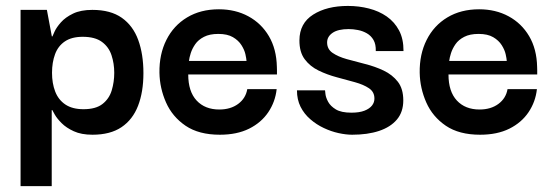

<svg xmlns="http://www.w3.org/2000/svg" viewBox="-20 -444 1871 647"><path d="M291.7 10Q254 10 228.7 -1.7Q203.3 -13.3 187.7 -29Q172 -44.7 164.7 -57.7Q157.3 -70.7 156.3 -73H154.3V183.3H49.3V-410.7H138L154.7 -321.3H156.7Q157.7 -324 164 -337.8Q170.3 -351.7 185.3 -368.7Q200.3 -385.7 226.2 -398.2Q252 -410.7 291.3 -410.7Q352.7 -410.7 390.5 -384Q428.3 -357.3 445.8 -309.3Q463.3 -261.3 463.3 -197.7Q463.3 -134.3 445.3 -87.7Q427.3 -41 389.5 -15.5Q351.7 10 291.7 10ZM261.3 -76Q303 -76 325.5 -93.7Q348 -111.3 356.5 -139.5Q365 -167.7 365 -198.7Q365 -230 355.8 -257.8Q346.7 -285.7 323.5 -302.8Q300.3 -320 258.7 -320Q221.7 -320 198.7 -304.5Q175.7 -289 165.5 -261.3Q155.3 -233.7 155.3 -198.7Q155.3 -163.3 166 -135.5Q176.7 -107.7 200.3 -91.8Q224 -76 261.3 -76Z M721 10Q650 10 605.3 -20.3Q560.7 -50.7 539.5 -98.7Q518.3 -146.7 517.3 -198.7Q516.3 -261 540.7 -309.5Q565 -358 610.5 -385.3Q656 -412.7 717.7 -412.7Q773.3 -412.7 817 -389Q860.7 -365.3 886.2 -322Q911.7 -278.7 913 -218.7Q913.3 -216.7 913.3 -207.5Q913.3 -198.3 913.3 -193H614.3Q614.3 -135.7 642.5 -105.3Q670.7 -75 719 -75Q757 -75 782.5 -93.8Q808 -112.7 813.3 -143.7H912.3Q907.7 -101 884 -65.8Q860.3 -30.7 819.3 -10.3Q778.3 10 721 10ZM616.7 -238.7H810.7Q810.3 -246.3 807 -261.2Q803.7 -276 793.7 -291.8Q783.7 -307.7 765 -318.7Q746.3 -329.7 715.7 -329.7Q686.3 -329.7 667.3 -319.8Q648.3 -310 638 -295.2Q627.7 -280.3 622.8 -265Q618 -249.7 616.7 -238.7Z M1166.7 10Q1146 10 1120.8 4.5Q1095.7 -1 1071 -12.7Q1046.3 -24.3 1025.7 -42.2Q1005 -60 992.8 -84.2Q980.7 -108.3 980.7 -139.7H1075.3Q1075.3 -138.7 1076.7 -127Q1078 -115.3 1085.8 -100.8Q1093.7 -86.3 1111.8 -75.3Q1130 -64.3 1164.3 -64.3Q1191 -64.3 1208.2 -71Q1225.3 -77.7 1233.7 -88.5Q1242 -99.3 1241.7 -112.3Q1241.7 -134.3 1223.3 -146.7Q1205 -159 1176 -167Q1147 -175 1114.7 -183.7Q1082.3 -192.3 1053.5 -206.3Q1024.7 -220.3 1006.7 -244.5Q988.7 -268.7 989 -308.3Q989.3 -365.7 1035.3 -394.8Q1081.3 -424 1152.3 -424Q1189.7 -424 1223.3 -415.3Q1257 -406.7 1283.2 -388.5Q1309.3 -370.3 1324.7 -341.5Q1340 -312.7 1339.7 -272H1246.3Q1247 -294.7 1238.7 -309.2Q1230.3 -323.7 1216.3 -331.7Q1202.3 -339.7 1186.3 -342.8Q1170.3 -346 1155 -346Q1119 -346 1100.7 -333.3Q1082.3 -320.7 1082.3 -301Q1082.3 -278.3 1100.8 -265.7Q1119.3 -253 1148.5 -244.8Q1177.7 -236.7 1210.7 -228.3Q1243.7 -220 1272.8 -206.2Q1302 -192.3 1320.5 -168.7Q1339 -145 1339 -105.7Q1339 -66.7 1317.5 -41.2Q1296 -15.7 1257.3 -2.8Q1218.7 10 1166.7 10Z M1598 10Q1527 10 1482.3 -20.3Q1437.7 -50.7 1416.5 -98.7Q1395.3 -146.7 1394.3 -198.7Q1393.3 -261 1417.7 -309.5Q1442 -358 1487.5 -385.3Q1533 -412.7 1594.7 -412.7Q1650.3 -412.7 1694 -389Q1737.7 -365.3 1763.2 -322Q1788.7 -278.7 1790 -218.7Q1790.3 -216.7 1790.3 -207.5Q1790.3 -198.3 1790.3 -193H1491.3Q1491.3 -135.7 1519.5 -105.3Q1547.7 -75 1596 -75Q1634 -75 1659.5 -93.8Q1685 -112.7 1690.3 -143.7H1789.3Q1784.7 -101 1761 -65.8Q1737.3 -30.7 1696.3 -10.3Q1655.3 10 1598 10ZM1493.7 -238.7H1687.7Q1687.3 -246.3 1684 -261.2Q1680.7 -276 1670.7 -291.8Q1660.7 -307.7 1642 -318.7Q1623.3 -329.7 1592.7 -329.7Q1563.3 -329.7 1544.3 -319.8Q1525.3 -310 1515 -295.2Q1504.7 -280.3 1499.8 -265Q1495 -249.7 1493.7 -238.7Z"/></svg>

Font: Darker Grotesque Light
Style: Regular
Weight: 300
Designer: Gabriel Lam
Foundry: TypeRant
Version: Version 1.000;gftools[0.9.28]